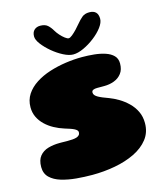

<svg xmlns="http://www.w3.org/2000/svg" viewBox="-127 -947 912 1067"><g transform="rotate(-15 329.0 -413.0)"><path d="M271.5 25Q226 25 179.5 20.8Q133 16.5 94 4.8Q55 -7 31.2 -30Q7.5 -53 7.5 -90.5Q7.5 -131 26 -153.5Q44.5 -176 75 -184.8Q105.5 -193.5 141 -193.5Q146 -193.5 154.5 -193.5Q163 -193.5 171.2 -193.2Q179.5 -193 184.5 -193Q201.5 -193 215.2 -194Q229 -195 239 -198.2Q249 -201.5 254.5 -207.8Q260 -214 260 -224Q260 -230.5 254.8 -235.8Q249.5 -241 240 -245.8Q230.5 -250.5 217.5 -254.8Q204.5 -259 188.5 -264Q158 -273.5 130.5 -288.5Q103 -303.5 81.8 -324Q60.5 -344.5 48.2 -370.2Q36 -396 36 -426.5Q36 -468.5 57.2 -500.8Q78.5 -533 114.5 -556.2Q150.5 -579.5 195.8 -594Q241 -608.5 289.8 -615.5Q338.5 -622.5 384 -622.5Q419.5 -622.5 454 -619Q488.5 -615.5 517.2 -606Q546 -596.5 563 -579.2Q580 -562 580 -534Q580 -498.5 563.2 -476.8Q546.5 -455 519.8 -445Q493 -435 463 -435Q452.5 -435 445.8 -435Q439 -435 433.8 -435Q428.5 -435 421 -435Q414.5 -435 408.8 -434Q403 -433 398.8 -431Q394.5 -429 392.2 -425.5Q390 -422 390 -416.5Q390 -408 396 -401Q402 -394 412.8 -388Q423.5 -382 438.2 -376Q453 -370 471 -363.5Q496.5 -354 524 -337.8Q551.5 -321.5 575.2 -298.5Q599 -275.5 613.5 -245.5Q628 -215.5 628 -178Q628 -125 598 -86.5Q568 -48 517 -23.2Q466 1.5 402.5 13.2Q339 25 271.5 25ZM342.5 -649Q318.5 -649 286.8 -665.2Q255 -681.5 225.5 -706.2Q196 -731 176.5 -756.8Q157 -782.5 157 -802Q157 -825.5 170.2 -838.2Q183.5 -851 205 -851Q232.5 -851 247.5 -837.8Q262.5 -824.5 274.5 -803.5Q282 -790.5 294.8 -776.2Q307.5 -762 320.5 -752.2Q333.5 -742.5 341 -742.5Q349 -742.5 362.2 -753.2Q375.5 -764 389.5 -778.8Q403.5 -793.5 413.5 -806Q429.5 -825.5 445.5 -839Q461.5 -852.5 487.5 -852.5Q537.5 -852.5 537.5 -802Q537.5 -780.5 517.8 -754Q498 -727.5 467.2 -703.8Q436.5 -680 403 -664.5Q369.5 -649 342.5 -649Z"/></g></svg>

Font: Gluten Black
Style: Regular
Weight: 900
Designer: Tyler Finck
Foundry: Etcetera Type Company
Version: Version 1.300